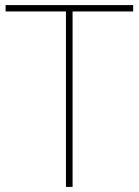

<svg xmlns="http://www.w3.org/2000/svg" viewBox="-20 -734 545 754"><path d="M265 0V-689H503V-714H2V-689H239V0Z"/></svg>

Font: Noto Kufi Arabic Thin
Style: Regular
Weight: 100
Designer: Monotype Design Team, David Williams, Khaled Hosny
Foundry: Google LLC
Version: Version 2.109